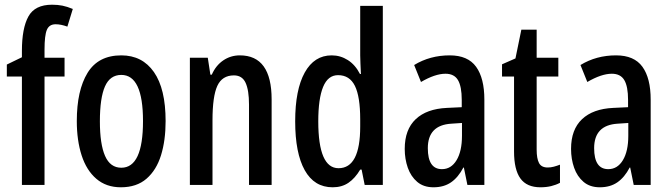

<svg xmlns="http://www.w3.org/2000/svg" viewBox="-20 -785 2842 815"><path d="M254 -460H169V0H73V-460H9V-511L73 -542V-569Q73 -665 100.5 -715Q128 -765 201 -765Q225 -765 245 -761Q265 -757 289 -747L266 -672Q252 -677 240 -679.5Q228 -682 216 -682Q189 -682 179 -658.5Q169 -635 169 -574V-540H254Z M683 -271Q683 -189 663.5 -126Q644 -63 602 -26.5Q560 10 493 10Q431 10 389 -26Q347 -62 326.5 -125.5Q306 -189 306 -271Q306 -401 351.5 -475.5Q397 -550 495 -550Q584 -550 633.5 -479Q683 -408 683 -271ZM404 -270Q404 -173 426 -123Q448 -73 495 -73Q587 -73 587 -271Q587 -467 495 -467Q447 -467 425.5 -418Q404 -369 404 -270Z M998 -550Q1133 -550 1133 -363V0H1037V-341Q1037 -402 1022.5 -433.5Q1008 -465 973 -465Q923 -465 902.5 -420.5Q882 -376 882 -274V0H786V-540H862L873 -468H879Q896 -507 927.5 -528.5Q959 -550 998 -550Z M1392 10Q1314 10 1273.5 -62.5Q1233 -135 1233 -270Q1233 -404 1273.5 -477Q1314 -550 1388 -550Q1425 -550 1456.5 -530Q1488 -510 1508 -471H1512Q1511 -496 1510 -515.5Q1509 -535 1509 -550V-760H1605V0H1528L1515 -65H1509Q1487 -28 1459 -9Q1431 10 1392 10ZM1417 -71Q1509 -71 1509 -248V-278Q1509 -375 1486.5 -420.5Q1464 -466 1415 -466Q1372 -466 1351.5 -416Q1331 -366 1331 -270Q1331 -71 1417 -71Z M1889 -550Q1966 -550 2001 -501.5Q2036 -453 2036 -362V0H1964L1949 -74H1947Q1925 -32 1894.5 -11Q1864 10 1820 10Q1778 10 1751 -13Q1724 -36 1711 -73Q1698 -110 1698 -153Q1698 -235 1744.5 -279Q1791 -323 1877 -327L1940 -330V-361Q1940 -418 1924 -445Q1908 -472 1871 -472Q1827 -472 1767 -437L1738 -509Q1805 -550 1889 -550ZM1896 -260Q1796 -254 1796 -156Q1796 -67 1856 -67Q1895 -67 1918 -105Q1941 -143 1941 -209V-263Z M2305 -74Q2318 -74 2331 -77.5Q2344 -81 2357 -86V-9Q2340 0 2319.5 5Q2299 10 2274 10Q2216 10 2189 -27.5Q2162 -65 2162 -142V-460H2111V-512L2168 -537L2193 -659H2258V-540H2350V-460H2258V-150Q2258 -112 2268 -93Q2278 -74 2305 -74Z M2595 -550Q2672 -550 2707 -501.5Q2742 -453 2742 -362V0H2670L2655 -74H2653Q2631 -32 2600.5 -11Q2570 10 2526 10Q2484 10 2457 -13Q2430 -36 2417 -73Q2404 -110 2404 -153Q2404 -235 2450.5 -279Q2497 -323 2583 -327L2646 -330V-361Q2646 -418 2630 -445Q2614 -472 2577 -472Q2533 -472 2473 -437L2444 -509Q2511 -550 2595 -550ZM2602 -260Q2502 -254 2502 -156Q2502 -67 2562 -67Q2601 -67 2624 -105Q2647 -143 2647 -209V-263Z"/></svg>

Font: Noto Sans Thai Looped ExtraCondensed Medium
Style: Regular
Weight: 500
Width: 2
Designer: Sasikarn Vongin, Ben Mitchell
Foundry: The Fontpad Ltd
Version: Version 1.001; ttfautohint (v1.8.4.7-5d5b)